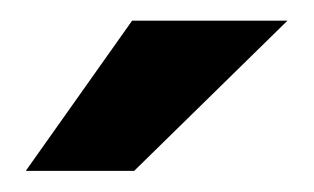

<svg xmlns="http://www.w3.org/2000/svg" viewBox="-20 -743 304 186"><path d="M5 -577.5 108 -723H258.5L110 -577.5Z"/></svg>

Font: Public Sans Thin
Style: Bold
Weight: 700
Version: Version 2.001